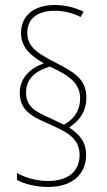

<svg xmlns="http://www.w3.org/2000/svg" viewBox="-20 -780 426 767"><path d="M59 -409C59 -341 106 -315 164 -290C234 -258 298 -235 298 -161C298 -99 256 -57 172 -57C126 -57 80 -70 48 -89V-61C75 -46 123 -33 172 -33C271 -33 324 -86 324 -161C324 -213 298 -243 256 -271C294 -295 325 -332 325 -390C325 -468 270 -494 200 -531C137 -564 89 -589 89 -649C89 -708 133 -737 199 -737C241 -737 280 -724 302 -712L314 -733C285 -748 244 -760 199 -760C111 -760 64 -713 64 -649C64 -589 104 -557 155 -527C104 -509 59 -471 59 -409ZM84 -410C84 -471 130 -499 179 -514C261 -477 300 -445 300 -387C300 -333 268 -298 235 -282L178 -309C121 -334 84 -355 84 -410Z"/></svg>

Font: Noto Sans Lao UI Cond Thin
Style: Regular
Weight: 100
Width: 3
Designer: Monotype Design Team
Foundry: Monotype Imaging Inc.
Version: Version 2.000